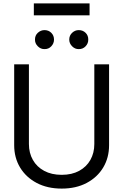

<svg xmlns="http://www.w3.org/2000/svg" viewBox="-20 -1111 734 1144"><path d="M542 -727.5H629.9V-246.1Q629.9 -171.4 595 -113Q560.1 -54.7 496.6 -21Q433.1 12.7 347.7 12.7Q262.2 12.7 198.5 -21Q134.8 -54.7 99.6 -113Q64.5 -171.4 64.5 -246.1V-727.5H152.3V-252.9Q152.3 -199.7 175.8 -158.2Q199.2 -116.7 243.2 -93Q287.1 -69.3 347.7 -69.3Q408.2 -69.3 451.7 -93Q495.1 -116.7 518.6 -158.2Q542 -199.7 542 -252.9ZM245.1 -818.4Q222.7 -817.9 205.3 -835.2Q188 -852.5 188.5 -875Q188 -899.4 205.3 -915.5Q222.7 -931.6 245.1 -931.6Q269.5 -931.6 285.6 -915.5Q301.8 -899.4 301.8 -875Q301.8 -852.5 285.6 -835.2Q269.5 -817.9 245.1 -818.4ZM449.2 -818.4Q426.8 -817.9 409.7 -835.2Q392.6 -852.5 392.6 -875Q392.6 -899.4 409.7 -915.5Q426.8 -931.6 449.2 -931.6Q473.6 -931.6 490 -915.5Q506.3 -899.4 505.9 -875Q506.3 -852.5 490 -835.2Q473.6 -817.9 449.2 -818.4ZM513.7 -1090.8V-1019.5H181.6V-1090.8Z"/></svg>

Font: Inter Tight
Style: Regular
Weight: 400
Designer: Rasmus Andersson
Foundry: rsms
Version: Version 3.002